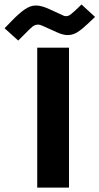

<svg xmlns="http://www.w3.org/2000/svg" viewBox="-100 -834 442 853"><path d="M182.1 -764.6Q188 -762.2 192.4 -762.2Q204.1 -762.2 213.1 -769.3Q222.2 -776.4 232.9 -786.1L262.2 -814L322.3 -758.8L289.1 -727.5Q265.1 -704.6 244.6 -691.4Q224.1 -678.2 200.7 -678.2Q179.7 -678.2 153.3 -690.4L90.3 -718.8Q78.1 -724.6 68.4 -724.6Q54.7 -724.6 42.7 -714.4Q30.8 -704.1 13.7 -686.5L-19 -653.8L-79.6 -708.5L-45.9 -743.2Q-15.6 -774.4 9.5 -792Q34.7 -809.6 59.6 -809.6Q72.8 -809.6 87.4 -805.4Q102.1 -801.3 119.1 -793.5ZM206.5 -622.1V-0.5H65.4V-622.1Z"/></svg>

Font: Vazirmatn RD UI FD Black
Style: Regular
Weight: 900
Designer: Saber Rastikerdar
Foundry: Saber Rastikerdar
Version: Version 33.003